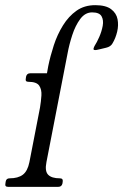

<svg xmlns="http://www.w3.org/2000/svg" viewBox="-42 -724 477 744"><path d="M145 -468Q153 -507 166.5 -548.5Q180 -590 202 -625.5Q224 -661 254.5 -682.5Q285 -704 327 -704Q368 -704 388.5 -688.5Q409 -673 413.5 -649.5Q418 -626 412 -601Q406 -576 394 -556Q387 -543 369 -539Q352 -535 344 -533Q336 -531 332.5 -530.5Q329 -530 327 -530Q319 -530 320.5 -536Q322 -542 325 -547Q333 -559 342.5 -580.5Q352 -602 356 -624Q360 -646 351.5 -661Q343 -676 315 -676Q288 -676 269 -650.5Q250 -625 238 -588Q226 -551 220 -518L138 -96Q131 -61 144.5 -47Q158 -33 190 -33Q203 -33 201 -20L200 -13Q197 0 184 0H-11Q-24 0 -21 -13L-20 -20Q-18 -33 -5 -33Q28 -33 46.5 -47Q65 -61 72 -96L113 -307Q117 -331 118.5 -354Q120 -377 110 -392Q100 -407 68 -407Q55 -407 58 -420L59 -427Q62 -440 75 -440H140Z"/></svg>

Font: Young Serif Light
Style: Italic
Weight: 300
Italic angle: -10.979°
Designer: Bastien Sozeau
Foundry: NBR — Bastien Sozeau
Version: Version 5.001